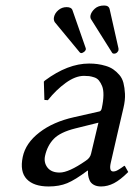

<svg xmlns="http://www.w3.org/2000/svg" viewBox="-20 -671 501 701"><path d="M223.1 -645Q240.7 -645 244.6 -633.8L293 -495.1Q293.5 -494.6 293.5 -491.2Q292 -484.9 286.1 -481Q280.3 -477.1 277.3 -477.1Q273.4 -477.1 271 -480L180.2 -589.8Q174.8 -598.1 177.2 -608.9Q180.2 -623 193.1 -634Q206.1 -645 223.1 -645ZM360.4 -650.9Q377.4 -650.9 380.4 -637.2L412.6 -494.1V-487.8Q412.1 -484.4 407.7 -479.7Q403.3 -475.1 396 -475.1Q391.6 -475.1 389.6 -478L313.5 -599.1Q308.6 -605.5 310.5 -615.2Q313.5 -627.9 326.2 -639.4Q338.9 -650.9 360.4 -650.9ZM339.4 -223.1 254.9 -202.1Q200.2 -188.5 176.5 -164.1Q152.8 -139.6 144.5 -102.1Q139.2 -77.6 153.3 -59.3Q167.5 -41 197.8 -41Q231 -41 293 -84Q309.1 -94.2 312.5 -109.9ZM384.3 -76.2Q377.4 -44.9 393.6 -44.9Q399.9 -44.9 406.5 -48.1Q413.1 -51.3 423.3 -58.3Q433.6 -65.4 434.1 -65.9L436.5 -64L448.2 -43Q419.4 -14.2 396.2 -2.2Q373 9.8 349.1 9.8Q332.5 9.8 321.8 3.4Q311 -2.9 306.9 -13.2Q302.7 -23.4 301.8 -31.7Q300.8 -40 301.3 -47.9H299.3Q254.4 -14.2 225.3 -2.2Q196.3 9.8 157.7 9.8Q103 9.8 77.4 -17.3Q51.8 -44.4 63 -98.1Q73.7 -148.9 124 -187.5Q173.8 -226.1 250.5 -243.2L343.3 -264.2Q349.6 -266.1 351.6 -275.9Q357.4 -302.7 357.7 -323.5Q357.9 -344.2 352.8 -356.7Q347.7 -369.1 341.1 -377.2Q334.5 -385.3 323.7 -388.7Q313 -392.1 305.2 -393.1Q297.4 -394 286.6 -394Q255.4 -394 220 -368.4Q184.6 -342.8 154.8 -305.2L142.1 -306.2L140.1 -373L144 -377Q227.5 -439 305.2 -439Q321.8 -439 336.2 -437Q350.6 -435.1 366.2 -430.4Q381.8 -425.8 393.6 -417.7Q405.3 -409.7 415.8 -397.5Q426.3 -385.3 430.7 -368.2Q435.1 -351.1 436.3 -328.4Q437.5 -305.7 430.7 -276.9Q429.7 -272.9 408.7 -182.6Q388.2 -95.2 384.3 -76.2Z"/></svg>

Font: Linux Biolinum G
Style: Italic
Weight: 400
Italic angle: -12°
Designer: Philipp H. Poll
Foundry: Philipp H. Poll
Version: Version 0.5.1